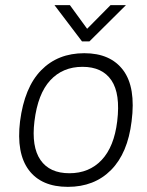

<svg xmlns="http://www.w3.org/2000/svg" viewBox="-20 -717 571 747"><path d="M299 -556 192 -697H252L319 -605L410 -697H470L328 -556ZM58 -245Q75 -377 140 -443.5Q205 -510 308 -510Q410 -510 459.5 -443.5Q509 -377 492 -245Q477 -121 412 -55.5Q347 10 244 10Q141 10 92 -55.5Q43 -121 58 -245ZM250 -43Q327 -43 375.5 -94.5Q424 -146 436 -245Q449 -352 413.5 -404.5Q378 -457 301 -457Q224 -457 175.5 -404.5Q127 -352 114 -245Q102 -146 137.5 -94.5Q173 -43 250 -43Z"/></svg>

Font: Haskoy Light
Style: Italic
Weight: 300
Designer: Ertekin Erdin
Foundry: Ertekin Erdin
Version: Version 2.000; ttfautohint (v1.8.4.7-5d5b)